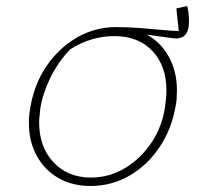

<svg xmlns="http://www.w3.org/2000/svg" viewBox="-20 -612 694 638"><path d="M281 6Q220 6 174 -20.5Q128 -47 102 -94.5Q76 -142 76 -203Q76 -216 77 -227.5Q78 -239 81 -256Q94 -333 135 -393Q176 -453 236 -487.5Q296 -522 366 -522Q403 -522 443.5 -519Q484 -516 519 -512.5Q554 -509 574 -509L566 -584L602 -592Q608 -570 608 -540Q608 -478 554 -485L468 -497Q515 -471 541.5 -422.5Q568 -374 568 -311Q568 -298 567 -284.5Q566 -271 564 -262Q551 -184 510.5 -123.5Q470 -63 410.5 -28.5Q351 6 281 6ZM282 -22Q343 -22 395.5 -53.5Q448 -85 484 -139Q520 -193 529 -261Q532 -284 532.5 -294.5Q533 -305 533 -312Q533 -393 486.5 -442.5Q440 -492 360 -492Q282 -492 213 -448Q173 -406 147.5 -354Q122 -302 114 -252Q113 -239 111.5 -226.5Q110 -214 110 -206Q110 -124 157.5 -73Q205 -22 282 -22Z"/></svg>

Font: Piazzolla SC Thin
Style: Italic
Weight: 100
Italic angle: -11.3°
Designer: Juan Pablo del Peral
Foundry: Huerta Tipografica
Version: Version 1.330